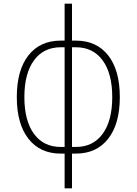

<svg xmlns="http://www.w3.org/2000/svg" viewBox="-20 -820 740 1040"><path d="M330 200V12H309Q197 12 134 -68.5Q71 -149 71 -294Q71 -440 134 -520Q197 -600 309 -600H330V-800H370V-600H391Q503 -600 566 -520Q629 -440 629 -294Q629 -149 566 -68.5Q503 12 391 12H370V200ZM309 -24H330V-564H309Q216 -564 164 -493Q112 -422 112 -294Q112 -166 164 -95Q216 -24 309 -24ZM370 -24H391Q484 -24 536 -95Q588 -166 588 -294Q588 -422 536 -493Q484 -564 391 -564H370Z"/></svg>

Font: Martian Mono Thin
Style: Regular
Weight: 100
Monospace: yes
Designer: Roman Shamin
Foundry: Evil Martians
Version: Version 1.000; ttfautohint (v1.8.4.7-5d5b)